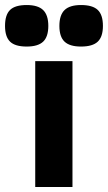

<svg xmlns="http://www.w3.org/2000/svg" viewBox="-90 -743 429 763"><path d="M198 0H50V-500H198ZM16 -723Q61 -723 81.5 -703Q102 -683 102 -640Q102 -597 81.5 -577.5Q61 -558 16 -558Q-30 -558 -50 -577.5Q-70 -597 -70 -640Q-70 -684 -50 -703.5Q-30 -723 16 -723ZM232 -723Q278 -723 298.5 -703.5Q319 -684 319 -640Q319 -597 298.5 -577.5Q278 -558 232 -558Q187 -558 166.5 -577.5Q146 -597 146 -640Q146 -683 166.5 -703Q187 -723 232 -723Z"/></svg>

Font: Fivo Sans Modern
Style: Regular
Weight: 700
Designer: Alexander Slobzheninov
Foundry: Alexander Slobzheninov
Version: 1.0